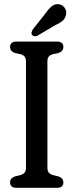

<svg xmlns="http://www.w3.org/2000/svg" viewBox="-20 -899 352 919"><path d="M207 -95.4Q207 -81.3 213.4 -73.3Q219.7 -65.2 233.7 -60.8L260.7 -54.4Q283.3 -46.1 283.3 -25.9Q283.3 -13.5 275.8 -6.8Q268.3 0 253.5 0H58.1Q43.8 0 36.1 -6.8Q28.3 -13.5 28.3 -25.9Q28.3 -46.1 50.6 -54.4L77.3 -60.8Q91.6 -65.2 97.9 -73.3Q104.3 -81.3 104.3 -95.4V-605.5Q104.3 -619.3 98.5 -627Q92.8 -634.8 80.3 -638.9L50.6 -645.6Q28.3 -653.9 28.3 -674.1Q28.3 -686.8 36.1 -693.4Q43.8 -700 58.1 -700H253.5Q268.3 -700 275.8 -693.4Q283.3 -686.8 283.3 -674.1Q283.3 -653.9 260.7 -645.6L230.7 -638.9Q218.2 -634.8 212.6 -627Q207 -619.3 207 -605.5ZM198.5 -835.9Q214.5 -859.8 230.8 -871.2Q247.1 -882.6 266.5 -877.7Q283.9 -873 292 -857.5Q300 -841.9 295.5 -825.6Q290.7 -808.5 278.9 -798.8Q267.1 -789.2 245.4 -778.9L158.5 -727.9Q152.1 -724.8 145 -725.6Q137.9 -726.5 133.7 -731.5Q129.3 -737.6 131.3 -744.6Q133.3 -751.6 137.3 -758.5Z"/></svg>

Font: Fraunces 144pt S100 Black
Style: Regular
Weight: 900
Version: Version 1.000